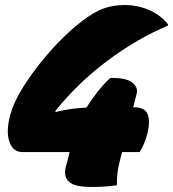

<svg xmlns="http://www.w3.org/2000/svg" viewBox="-20 -737 689 764"><path d="M419 -427H425Q484 -427 507 -408Q530 -389 524 -365L510 -310H513Q557 -310 567.5 -282.5Q578 -255 568 -211Q554 -158 535 -132H466L459 -106Q450 -72 447.5 -48Q445 -24 445 0Q400 7 346 7Q277 7 254.5 -13.5Q232 -34 242 -74Q250 -102 257 -132H68Q32 -132 17.5 -172.5Q3 -213 21 -281L25 -293Q34 -325 60.5 -371Q87 -417 126 -468Q165 -519 211 -567Q257 -615 304 -651Q353 -689 391.5 -703Q430 -717 476 -717Q527 -717 572.5 -697.5Q618 -678 649 -640L648 -635Q525 -583 409 -496.5Q293 -410 202 -298L200 -291Q260 -306 324 -309Q344 -341 368.5 -372Q393 -403 419 -427Z"/></svg>

Font: Recursive Sn Csl St Blk
Style: Italic
Weight: 900
Italic angle: -15°
Version: Version 1.079;hotconv 1.0.112;makeotfexe 2.5.65598; ttfautoh